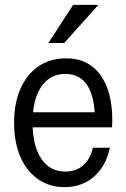

<svg xmlns="http://www.w3.org/2000/svg" viewBox="-20 -760 520 790"><path d="M245 10Q183 10 136 -23Q89 -56 63.5 -115.5Q38 -175 38 -255Q38 -336 64.5 -395.5Q91 -455 139 -487.5Q187 -520 252 -520Q312 -520 354 -490.5Q396 -461 419 -404Q442 -347 442 -264Q442 -257 441.5 -250.5Q441 -244 441 -236H90V-298H398L371 -259Q371 -359 340 -407.5Q309 -456 249 -456Q186 -456 150 -403.5Q114 -351 114 -255Q114 -161 149.5 -107.5Q185 -54 248 -54Q293 -54 322.5 -80Q352 -106 362 -152H432Q417 -78 367.5 -34Q318 10 245 10ZM244 -583H179L281 -740H385Z"/></svg>

Font: Instrument Sans SemiCondensed
Style: Regular
Weight: 400
Width: 4
Designer: Rodrigo Fuenzalida
Foundry: fragTYPE
Version: Version 1.000;gftools[0.9.28]